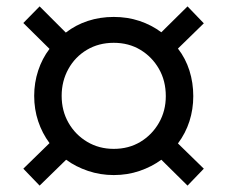

<svg xmlns="http://www.w3.org/2000/svg" viewBox="-20 -546 711 601"><path d="M104 35 53 -18 135 -98Q112 -129 99.5 -166.5Q87 -204 87 -246Q87 -287 99.5 -325Q112 -363 135 -393L53 -474L104 -526L186 -444Q217 -468 255 -480.5Q293 -493 336 -493Q379 -493 416.5 -480.5Q454 -468 485 -445L567 -526L618 -473L537 -394Q561 -363 573 -325Q585 -287 585 -245Q585 -204 573 -166.5Q561 -129 537 -97L618 -18L567 35L485 -46Q455 -24 417 -11Q379 2 336 2Q294 2 255.5 -11Q217 -24 187 -46ZM336 -80Q383 -80 419.5 -102Q456 -124 477.5 -161.5Q499 -199 499 -245Q499 -293 477.5 -330.5Q456 -368 419.5 -390Q383 -412 336 -412Q289 -412 252 -390Q215 -368 194 -330Q173 -292 173 -246Q173 -199 194.5 -161.5Q216 -124 253 -102Q290 -80 336 -80Z"/></svg>

Font: Nunito Sans 10pt SemiExpanded SemiBold
Style: Italic
Weight: 600
Width: 6
Italic angle: -9°
Designer: Vernon Adams
Foundry: Vernon Adams
Version: Version 3.101;gftools[0.9.27]